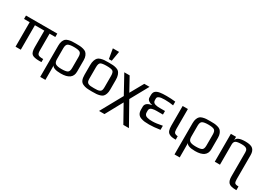

<svg xmlns="http://www.w3.org/2000/svg" viewBox="16 -1694 4040 2886"><g transform="rotate(30 2035.5 -250.5)"><path d="M571 6Q564 6 552 6.5Q540 7 535 7Q440 7 406 -20.5Q372 -48 372 -137V-425H209V0H118V-425H20V-484H563V-425H463V-131Q463 -80 483 -63.5Q503 -47 564 -47H571Z M1107 -336V-137Q1107 10 907 10Q834 10 796.5 -5.5Q759 -21 755 -44Q755 -25 755.5 13.5Q756 52 756 71V208H666V-336Q666 -381 678 -411.5Q690 -442 707 -458Q724 -474 756 -482.5Q788 -491 813 -492.5Q838 -494 882 -494Q925 -494 950.5 -492.5Q976 -491 1009.5 -482.5Q1043 -474 1061.5 -458Q1080 -442 1093.5 -411Q1107 -380 1107 -336ZM1015 -149V-339Q1015 -400 986.5 -417.5Q958 -435 884 -435Q810 -435 780.5 -417.5Q751 -400 751 -339V-149Q751 -92 781 -73Q811 -54 883 -54Q957 -54 986 -70.5Q1015 -87 1015 -149Z M1673 -321V-153Q1673 -108 1662 -77Q1651 -46 1634 -29Q1617 -12 1585.5 -3Q1554 6 1525.5 8Q1497 10 1450 10Q1390 10 1356.5 6Q1323 2 1289.5 -13.5Q1256 -29 1241.5 -63Q1227 -97 1227 -153V-321Q1227 -369 1238.5 -402Q1250 -435 1266.5 -453Q1283 -471 1315 -480.5Q1347 -490 1374.5 -492Q1402 -494 1450 -494Q1498 -494 1525.5 -492Q1553 -490 1585 -480.5Q1617 -471 1633.5 -453Q1650 -435 1661.5 -402Q1673 -369 1673 -321ZM1581 -140V-336Q1581 -403 1554 -419Q1527 -435 1450 -435Q1373 -435 1346 -419Q1319 -403 1319 -336V-140Q1319 -108 1326 -89Q1333 -70 1352 -61.5Q1371 -53 1391 -51Q1411 -49 1450 -49Q1489 -49 1509 -51Q1529 -53 1548 -61.5Q1567 -70 1574 -89Q1581 -108 1581 -140ZM1476 -540H1426L1397 -710H1505Z M1898 -171 1726 -484H1819L1945 -255L2073 -484H2164L1992 -173L2206 208H2109L1944 -87L1782 209H1688Z M2224 -124V-174Q2224 -248 2334 -265V-267Q2297 -273 2270 -293Q2243 -313 2243 -346V-385Q2243 -433 2268 -456Q2293 -479 2343 -487Q2383 -494 2455 -494Q2535 -494 2610 -485V-420Q2541 -432 2470 -432H2454Q2334 -432 2334 -380V-350Q2334 -328 2346 -314Q2358 -300 2380 -294.5Q2402 -289 2418.5 -287.5Q2435 -286 2459 -286H2547V-224H2442Q2418 -224 2401 -222.5Q2384 -221 2362.5 -215.5Q2341 -210 2329.5 -196.5Q2318 -183 2318 -162V-131Q2318 -105 2331 -88.5Q2344 -72 2369.5 -65.5Q2395 -59 2413 -57.5Q2431 -56 2461 -56Q2523 -56 2630 -78V-7Q2518 10 2441 10Q2393 10 2361.5 6.5Q2330 3 2295 -9.5Q2260 -22 2242 -50.5Q2224 -79 2224 -124Z M2830 -484V-136Q2830 -91 2845 -73.5Q2860 -56 2902 -53V7Q2859 7 2833 2.5Q2807 -2 2783.5 -16.5Q2760 -31 2749.5 -61.5Q2739 -92 2739 -141V-484Z M3438 -336V-137Q3438 10 3238 10Q3165 10 3127.5 -5.5Q3090 -21 3086 -44Q3086 -25 3086.5 13.5Q3087 52 3087 71V208H2997V-336Q2997 -381 3009 -411.5Q3021 -442 3038 -458Q3055 -474 3087 -482.5Q3119 -491 3144 -492.5Q3169 -494 3213 -494Q3256 -494 3281.5 -492.5Q3307 -491 3340.5 -482.5Q3374 -474 3392.5 -458Q3411 -442 3424.5 -411Q3438 -380 3438 -336ZM3346 -149V-339Q3346 -400 3317.5 -417.5Q3289 -435 3215 -435Q3141 -435 3111.5 -417.5Q3082 -400 3082 -339V-149Q3082 -92 3112 -73Q3142 -54 3214 -54Q3288 -54 3317 -70.5Q3346 -87 3346 -149Z M3903 69V-350Q3903 -368 3900 -380Q3897 -392 3887.5 -404.5Q3878 -417 3855.5 -423.5Q3833 -430 3799 -430Q3720 -430 3693 -413Q3666 -396 3666 -350V0H3576V-484H3666V-425Q3680 -494 3825 -494Q3921 -494 3957 -459.5Q3993 -425 3993 -355V64Q3993 112 4006.5 128Q4020 144 4071 144V208H4062Q3967 208 3935 174.5Q3903 141 3903 69Z"/></g></svg>

Font: Play
Style: Regular
Weight: 400
Designer: Jonas Hecksher
Foundry: Jonas Hecksher, Playtypeª, e-types AS
Version: Version 1.002